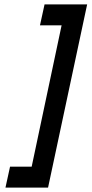

<svg xmlns="http://www.w3.org/2000/svg" viewBox="-20 -755 419 879"><path d="M184 -735H379L200 104H5L26 8H125L262 -639H163Z"/></svg>

Font: League Gothic Italic
Style: Regular
Weight: 400
Designer: Tyler Finck
Foundry: The League of Moveable Type
Version: Version 1.001;PS 001.001;hotconv 1.0.56;makeotf.lib2.0.21325